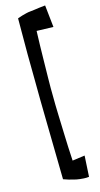

<svg xmlns="http://www.w3.org/2000/svg" viewBox="-147 -897 551 1063"><g transform="rotate(-15 128.5 -365.5)"><path d="M222.7 123Q206.1 125 193.4 124Q180.7 123 170.9 122.1Q160.2 121.1 151.4 119.1Q142.6 117.2 131.8 114.3Q122.1 112.3 109.4 108.4Q96.7 104.5 80.1 98.6Q78.1 -13.7 76.7 -98.6Q75.2 -183.6 74.2 -241.2Q73.2 -308.6 72.3 -356.4Q72.3 -405.3 71.3 -473.6Q70.3 -532.2 69.8 -620.1Q69.3 -708 70.3 -826.2Q84 -831.1 97.7 -835.4Q111.3 -839.8 122.1 -841.8Q133.8 -844.7 145.5 -845.7Q156.2 -846.7 169.9 -848.6Q181.6 -850.6 197.8 -852.5Q213.9 -854.5 233.4 -856.4L247.1 -729.5L151.4 -732.4Q148.4 -648.4 147.5 -580.1Q146.5 -511.7 145.5 -461.9Q144.5 -403.3 145.5 -357.4Q145.5 -311.5 147.5 -253.9Q149.4 -204.1 151.4 -136.7Q153.3 -69.3 158.2 12.7L229.5 2.9Z"/></g></svg>

Font: Lakki Reddy
Style: Regular
Weight: 400
Designer: Appaji Ambarisha Darbha
Version: Version 1.0.4; ttfautohint (v1.2.42-39fb)